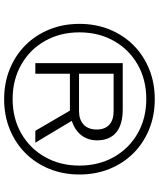

<svg xmlns="http://www.w3.org/2000/svg" viewBox="58 -796 750 905"><g transform="rotate(90 432.5 -343.0)"><path d="M447 12Q370 12 305 -14.5Q240 -41 192.5 -88.5Q145 -136 118.5 -201Q92 -266 92 -343Q92 -420 118.5 -485Q145 -550 192.5 -597.5Q240 -645 305 -671.5Q370 -698 447 -698Q524 -698 589 -671.5Q654 -645 701.5 -597.5Q749 -550 775.5 -485Q802 -420 802 -343Q802 -266 775.5 -201Q749 -136 701.5 -88.5Q654 -41 589 -14.5Q524 12 447 12ZM446 -28Q537 -28 608 -68.5Q679 -109 719.5 -180.5Q760 -252 760 -343Q760 -434 719.5 -505.5Q679 -577 608 -617.5Q537 -658 446 -658Q355 -658 284 -617.5Q213 -577 172.5 -505.5Q132 -434 132 -343Q132 -252 172.5 -180.5Q213 -109 284.5 -68.5Q356 -28 446 -28ZM277 -135V-547H495Q567 -547 604 -516Q641 -485 641 -426Q641 -383 617 -352Q593 -321 549 -307L652 -135H596L501 -298H327V-135ZM327 -341H504Q543 -341 566.5 -362.5Q590 -384 590 -425Q590 -462 568 -483Q546 -504 504 -504H327Z"/></g></svg>

Font: Archivo Expanded ExtraLight
Style: Italic
Weight: 250
Width: 7
Italic angle: -10°
Designer: Hector Gatti
Foundry: Omnibus-Type
Version: Version 2.001